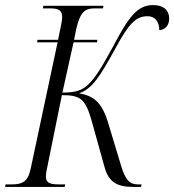

<svg xmlns="http://www.w3.org/2000/svg" viewBox="-44 -737 687 757"><path d="M-24 0H211L213 -10H188C153 -10 137 -16 137 -41C137 -52 140 -69 145 -91L200 -362C275 -362 293 -345 317 -262L368 -79C384 -21 415 0 481 0H512L514 -10H499C467 -10 450 -28 433 -85L381 -257C357 -334 325 -359 268 -369C320 -388 348 -432 411 -546C464 -645 493 -673 537 -673C571 -673 584 -647 584 -618C606 -620 623 -635 623 -664C623 -693 605 -717 559 -717C496 -717 461 -666 402 -554C357 -471 331 -429 304 -404C280 -381 256 -372 202 -372L246 -570H338L340 -580H248L257 -624C273 -694 294 -704 330 -704H362L364 -714H127L125 -704H151C188 -704 201 -697 201 -669C201 -664 200 -650 193 -620L185 -580H104L102 -570H183L77 -72C66 -20 44 -10 2 -10H-22Z"/></svg>

Font: Noto Serif Display Condensed Light
Style: Italic
Weight: 300
Width: 3
Italic angle: -12°
Designer: Monotype Design Team
Foundry: Monotype Imaging Inc.
Version: Version 2.009